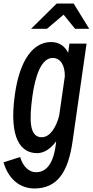

<svg xmlns="http://www.w3.org/2000/svg" viewBox="-44 -827 525 1087"><path d="M277 -807 132 -664H222L316 -744L381 -664H461L373 -807ZM367 -28 446 -580H349L342 -528C322 -568 289 -589 245 -589C147 -589 68 -493 40 -290C5 -38 77 40 166 40C207 40 244 14 274 -27C262 100 218 148 160 148C120 148 86 116 70 62L-24 92C3 185 67 240 151 240C283 240 343 143 367 -28ZM139 -279C155 -399 191 -499 254 -499C299 -499 324 -456 323 -395L291 -172C275 -110 241 -50 192 -50C121 -50 122 -150 139 -279Z"/></svg>

Font: Smiley Sans Oblique
Style: Regular
Weight: 400
Italic angle: -8°
Designer: oooooohmygosh, Nagisa Chen, Janine Sui, Heda Shi, Jian Li
Foundry: atelierAnchor
Version: Version 2.0.1